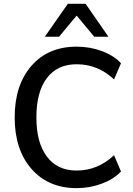

<svg xmlns="http://www.w3.org/2000/svg" viewBox="-20 -972 692 1002"><path d="M611.3 -77.1Q574.2 -37.1 511.7 -13.7Q449.2 9.8 379.9 9.8Q232.4 9.8 144.5 -90.3Q56.6 -190.4 56.6 -359.4Q56.6 -528.3 144 -628.4Q231.4 -728.5 379.9 -728.5Q450.2 -728.5 512.7 -705.1Q575.2 -681.6 611.3 -641.6L575.2 -557.6Q491.2 -636.7 379.9 -636.7Q279.3 -636.7 224.6 -564.5Q169.9 -492.2 169.9 -359.4Q169.9 -227.5 224.6 -154.8Q279.3 -82 379.9 -82Q490.2 -82 575.2 -162.1ZM213.9 -780.3 334 -952.1H426.8L545.9 -780.3H471.7L379.9 -890.6L288.1 -780.3Z"/></svg>

Font: Min Sans Medium
Style: Regular
Weight: 500
Designer: Jinseong-Kim, NotoSansCJK, Nunito
Foundry: Jinseong-Kim
Version: Version 1.400;Glyphs 3.1.2 (3151)